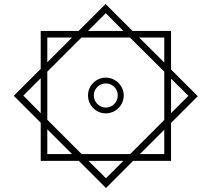

<svg xmlns="http://www.w3.org/2000/svg" viewBox="-20 -742 1059 962"><path d="M184 64H375L511 200L647 64H837V-126L971 -260L837 -394V-587H644L509 -722L374 -587H184V-397L49 -262L184 -127ZM510 -676 598 -587H421ZM217 -554H341L217 -430ZM389 30 217 -142V-383L388 -554H631L803 -383V-141L632 30ZM803 -554V-429L677 -554ZM510 -174C559 -174 600 -214 600 -264C600 -313 559 -353 510 -353C461 -353 421 -313 421 -264C421 -214 461 -174 510 -174ZM97 -263 184 -350V-175ZM924 -262 837 -175V-348ZM510 -203C477 -203 450 -231 450 -264C450 -297 477 -324 510 -324C544 -324 570 -297 570 -264C570 -231 544 -203 510 -203ZM217 30V-94L341 30ZM803 30H681L803 -92ZM511 151 423 64H598Z"/></svg>

Font: Noto Sans Arabic Cond Light
Style: Regular
Weight: 300
Width: 3
Designer: Monotype Design Team, Nadine Chahine, Nizar Qandah and Khaled Hosny
Foundry: Monotype Imaging Inc.
Version: Version 2.012